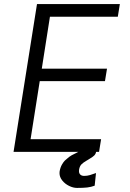

<svg xmlns="http://www.w3.org/2000/svg" viewBox="-20 -745 640 942"><path d="M161.5 -725H568L558 -663H225L185 -408H505L495 -347H175L130 -62H476L466 0H451.5Q449.5 11 442.2 18Q435 25 422 32.5L412.5 38.5L402.5 44.5Q388.5 52.5 379.8 61.2Q371 70 368 87Q367.5 89.5 367.5 94.5Q367.5 105.5 374.2 111.8Q381 118 393 118Q408 118 421.2 114Q434.5 110 451 104L444.5 166Q427.5 172.5 408 174.8Q388.5 177 358 177Q339 177 318.8 167Q298.5 157 285.2 140.2Q272 123.5 272 104.5Q272 99 272.5 96Q276 76 284.2 62Q292.5 48 298.2 42.8Q304 37.5 319 25Q327.5 18 353 6L364.5 0H46.5Z"/></svg>

Font: JuliaMono Light
Style: Italic
Weight: 300
Italic angle: -9°
Monospace: yes
Designer: cormullion
Foundry: corm
Version: Version 0.054; ttfautohint (v1.8.4)